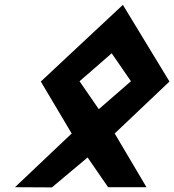

<svg xmlns="http://www.w3.org/2000/svg" viewBox="-20 -785 730 805"><path d="M529 -444.4 394.2 -327.2 313.5 -444.4 448.3 -561.5ZM151.1 -443.2 280.5 -225.3 42.8 -0.1 197.6 0.7 347.3 -124.8 433.3 0H594.2L460.9 -225.3L690.5 -443.2L495.2 -764.6Z"/></svg>

Font: Stormning
Style: BoldObl
Weight: 400
Designer: Robert Jablonski, Mew Too
Foundry: Cannot Into Space Fonts
Version: Version 0.90